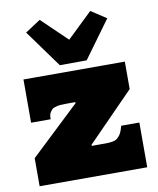

<svg xmlns="http://www.w3.org/2000/svg" viewBox="-88 -863 768 931"><g transform="rotate(-10 296.5 -397.0)"><path d="M31.2 -138.2 272.5 -366.2V-371.6H243.2Q228.5 -371.6 221.2 -371.3Q213.9 -371.1 201.7 -370.6Q189.5 -370.1 183.6 -368.4Q177.7 -366.7 169.2 -364Q160.6 -361.3 156.5 -356.7Q152.3 -352.1 147.9 -345.7Q143.6 -339.4 141.8 -330.6Q140.1 -321.8 140.1 -310.5H43.9V-523.4H543V-388.2L314 -154.3V-148.9H363.3Q383.8 -148.9 393.3 -149.2Q402.8 -149.4 416 -151.6Q429.2 -153.8 435.3 -158Q441.4 -162.1 449 -170.2Q456.5 -178.2 461.7 -190.2Q466.8 -202.1 471.7 -220.2H561V0H31.2ZM229.5 -561 96.2 -745.1 171.4 -794.4 295.9 -674.8 420.4 -794.4 495.6 -745.1 361.8 -561.5Z"/></g></svg>

Font: Bevan
Style: Regular
Weight: 400
Foundry: vernon adams
Version: Version 1.000